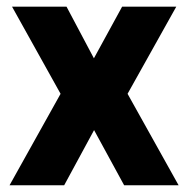

<svg xmlns="http://www.w3.org/2000/svg" viewBox="-20 -548 552 568"><path d="M176.8 -528.3 257.8 -375.5 341.3 -528.3H501.5L357.4 -270.5L508.3 0H347.2L258.3 -163.1L169.9 0H8.3L159.2 -270.5L15.6 -528.3Z"/></svg>

Font: Vazirmatn RD UI ExtraBold
Style: Regular
Weight: 800
Designer: Saber Rastikerdar
Foundry: Saber Rastikerdar
Version: Version 33.003